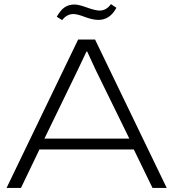

<svg xmlns="http://www.w3.org/2000/svg" viewBox="-20 -923 851 943"><path d="M12.2 0 363.8 -729H446.8L798.8 0H729L637.2 -189H173.8L83 0ZM198.2 -242.2H615.2L450.2 -579.1L408.2 -669.9H404.8L360.8 -577.1ZM258.8 -840.8Q277.3 -873.5 297.6 -887.2Q317.9 -900.9 346.2 -900.9Q366.2 -900.9 407.2 -886Q448.2 -871.1 469.2 -871.1Q502.4 -871.1 524.9 -902.8L551.8 -884.8Q520 -825.2 462.9 -825.2Q434.1 -825.7 396.7 -839.8Q359.4 -854 340.8 -854Q308.1 -854 285.2 -824.2Z"/></svg>

Font: Lumene Sans Expanded Light
Style: Regular
Weight: 300
Width: 7
Designer: Deni Anggara
Version: Version 1.003;Glyphs 3.1.2 (3151)